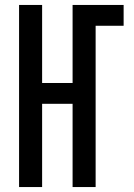

<svg xmlns="http://www.w3.org/2000/svg" viewBox="-20 -755 540 775"><path d="M57 0H150V-336H273V0H366V-651H479V-735H273V-420H150V-735H57Z"/></svg>

Font: Iosevka SS08 Medium
Style: Regular
Weight: 500
Monospace: yes
Designer: Belleve Invis
Foundry: Belleve Invis
Version: Version 3.4.3; ttfautohint (v1.8.3)